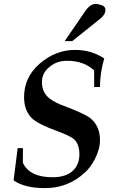

<svg xmlns="http://www.w3.org/2000/svg" viewBox="-20 -954 595 989"><path d="M517 -653Q495 -578 495 -506H465V-591Q412 -641 325 -641Q273 -641 236 -610Q196 -579 196 -531Q196 -477 236 -446Q249 -436 270.5 -425Q292 -414 324 -403Q414 -368 442 -348Q495 -307 495 -233Q495 -185 468 -133Q445 -90 418 -66Q331 15 212 15Q106 15 50 -25L71 -191H98V-115Q133 -41 251 -41Q324 -41 360 -79Q389 -111 389 -159Q389 -212 360 -238Q340 -255 266 -282Q185 -312 152 -338Q104 -378 104 -454Q104 -555 182 -624Q265 -697 367 -697Q450 -697 517 -653ZM507 -926Q523 -919 523 -903Q523 -879 497 -858L352 -742H313L420 -898Q445 -934 474 -934Q483 -934 507 -926Z"/></svg>

Font: GFS Didot
Style: Bold Italic
Weight: 700
Italic angle: -12°
Designer: Designed by Takis Katsoulidis and George D. Matthiopoulos.
Foundry: Designed by Takis Katsoulidis and George D. Matthiopoulos.
Version: Version 1.0